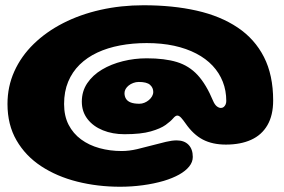

<svg xmlns="http://www.w3.org/2000/svg" viewBox="-20 -666 1081 731"><path d="M437.5 45Q351.5 45 274 25.5Q196.5 6 136.8 -33.2Q77 -72.5 42.8 -131.8Q8.5 -191 8.5 -270Q8.5 -336.5 34.5 -394.2Q60.5 -452 108.2 -498.5Q156 -545 220.5 -578Q285 -611 362.8 -628.5Q440.5 -646 526.5 -646Q638 -646 728.8 -625.5Q819.5 -605 884.8 -561.2Q950 -517.5 985 -448.8Q1020 -380 1020 -283.5Q1020 -227 998.2 -189.5Q976.5 -152 936.2 -133.8Q896 -115.5 840 -115.5Q789 -115.5 752.5 -134.5Q716 -153.5 686.5 -196Q677.5 -209 669.8 -217.5Q662 -226 655 -226Q648 -226 639 -215.2Q630 -204.5 610.8 -190.5Q591.5 -176.5 554.2 -165.8Q517 -155 454 -155Q408.5 -155 371.5 -170Q334.5 -185 313 -213Q291.5 -241 291.5 -279Q291.5 -318.5 312.2 -349.2Q333 -380 368.2 -401Q403.5 -422 447.8 -433Q492 -444 538.5 -444Q607 -444 653.5 -429.8Q700 -415.5 732.5 -380.2Q765 -345 791.5 -281.5Q797.5 -267.5 805.5 -261.2Q813.5 -255 821 -255Q827 -255 831.5 -258.5Q836 -262 838.8 -268Q841.5 -274 841.5 -281.5Q841.5 -321 828.2 -354.8Q815 -388.5 789.5 -415.8Q764 -443 727 -462.2Q690 -481.5 642.8 -491.8Q595.5 -502 538.5 -502Q485 -502 437.2 -493Q389.5 -484 350.5 -465.8Q311.5 -447.5 283.2 -419.8Q255 -392 239.5 -354.8Q224 -317.5 224 -270Q224 -224.5 241.2 -191Q258.5 -157.5 288.8 -135.2Q319 -113 358.8 -102Q398.5 -91 443.5 -91Q471.5 -91 502.2 -98.2Q533 -105.5 562.5 -113.5Q588.5 -120.5 611.8 -126Q635 -131.5 652.5 -131.5Q681.5 -131.5 697.8 -114.8Q714 -98 714 -68.5Q714 -49 700.2 -32Q686.5 -15 661.8 -1.2Q637 12.5 604 22.5Q566.5 33.5 524 39.2Q481.5 45 437.5 45ZM511 -271Q520.5 -271 529.8 -274.8Q539 -278.5 546.8 -285Q554.5 -291.5 559 -299.5Q563.5 -307.5 563.5 -316Q563.5 -332 551.2 -343Q539 -354 508.5 -354Q497.5 -354 487.5 -350.2Q477.5 -346.5 470 -340.5Q462.5 -334.5 458.2 -327Q454 -319.5 454 -311.5Q454 -299 459.8 -289.8Q465.5 -280.5 478 -275.8Q490.5 -271 511 -271Z"/></svg>

Font: Gluten Thin Black
Style: Regular
Weight: 900
Version: Version 1.300